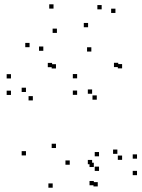

<svg xmlns="http://www.w3.org/2000/svg" viewBox="-20 -853 660 895"><path d="M441.6 -56.3V-76.3H421.6V-56.3ZM441.6 -124.3V-144.3H421.6V-124.3ZM305.1 -85.1V-105.1H285.1V-85.1ZM240.9 -163V-183H220.9V-163ZM240.9 -533.8V-553.8H220.9V-533.8ZM222.8 -539.8V-559.8H202.8V-539.8ZM31.1 -487.3V-507.3H11.1V-487.3ZM31.1 -410.4V-430.4H11.1V-410.4ZM133.1 -384.9V-404.9H113.1V-384.9ZM101 -424.2V-444.2H81V-424.2ZM101 -128.5V-148.5H81V-128.5ZM225.6 22V2H205.6V22ZM435.7 16V-4H415.7V16ZM618.7 -36.5V-56.5H598.7V-36.5ZM618.7 -113.4V-133.4H598.7V-113.4ZM527.1 -135.9V-155.9H507.1V-135.9ZM549.2 -107.9V-127.9H529.2V-107.9ZM549.2 -534.3V-554.3H529.2V-534.3ZM531.2 -540.3V-560.3H511.2V-540.3ZM339.5 -487.8V-507.8H319.5V-487.8ZM339.5 -410.9V-430.9H319.5V-410.9ZM431.1 -388.3V-408.3H411.1V-388.3ZM409.4 -416V-436H389.4V-416ZM409.4 -87.5V-107.5H389.4V-87.5ZM417.3 -74.4V-94.4H397.3V-74.4ZM417.3 10.6V-9.4H397.3V10.6ZM518.1 -792.6V-812.6H498.1V-792.6ZM453.9 -809.4V-829.4H433.9V-809.4ZM390.6 -726V-746H370.6V-726ZM229.5 -812.9V-832.9H209.5V-812.9ZM117.8 -633V-653H97.8V-633ZM181.9 -616.2V-636.2H161.9V-616.2ZM245.3 -699.6V-719.6H225.3V-699.6ZM405.8 -612.7V-632.7H385.8V-612.7Z"/></svg>

Font: Monaspace Xenon Dots Var
Style: Regular
Weight: 400
Designer: Riley Cran and the Lettermatic Team
Version: Version 1.100 (Monaspace Xenon Dots)